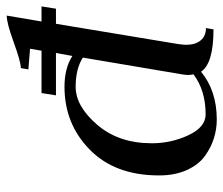

<svg xmlns="http://www.w3.org/2000/svg" viewBox="-68 -602 680 585"><g transform="rotate(-90 272.5 -310.0)"><path d="M338 -61Q336 -71 336 -78Q336 -84 338 -96L389 -398Q355 -420 300 -420Q241 -420 184.5 -354.5Q128 -289 128 -188Q128 -129 152.5 -76.5Q177 -24 216 -24Q289 -24 338 -61ZM492 -480 430 -106Q428 -90 428 -84Q428 -55 441.5 -39Q455 -23 479 -23L475 0Q371 0 346 -38Q288 10 200 10Q172 10 144 1.5Q116 -7 89.5 -26Q63 -45 46.5 -81Q30 -117 30 -166Q30 -300 108.5 -377Q187 -454 300 -454Q357 -454 394 -430L403 -480H274L281 -524H410L416 -559Q354 -564 353 -564L357 -587Q376 -587 435 -608.5Q494 -630 517 -630L499 -524H545L538 -480Z"/></g></svg>

Font: Judson
Style: Italic
Weight: 400
Italic angle: -9.5°
Version: Version 20110429